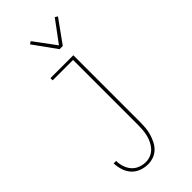

<svg xmlns="http://www.w3.org/2000/svg" viewBox="-299 -812 1097 1097"><g transform="rotate(-45 250.0 -263.0)"><path d="M185 223Q157 223 130.5 213Q104 203 85.5 182.5Q67 162 58.5 135Q50 108 49 80H69Q69 104 76.5 127.5Q84 151 99.5 169Q115 187 138 196Q161 205 185 205Q205 205 224.5 197Q244 189 258 174Q272 159 281 140.5Q290 122 295 102Q300 82 301.5 61.5Q303 41 303 20V-502H138V-520H323V20Q323 43 321 66Q319 89 312.5 111Q306 133 295.5 154Q285 175 268.5 191Q252 207 230 215Q208 223 185 223ZM292 -600 192 -739 208 -749 305 -618 402 -749 418 -739 318 -600Z"/></g></svg>

Font: Iosevka Thin
Style: Regular
Weight: 100
Monospace: yes
Designer: Belleve Invis
Foundry: Belleve Invis
Version: Version 32.5.0; ttfautohint (v1.8.4)